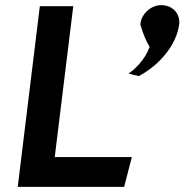

<svg xmlns="http://www.w3.org/2000/svg" viewBox="-20 -727 718 747"><path d="M677 -632C682 -670 656 -701 620 -706C572 -714 529 -674 526 -632C536 -597 549 -565 562 -545C545 -494 500 -453 480 -441C494 -437 507 -434 520 -431C603 -475 667 -554 677 -632ZM193 -116 265 -703H135L49 0H463L493 -116Z"/></svg>

Font: Bluebird
Style: Obl
Weight: 400
Designer: Jasper
Foundry: Cannot Into Space Fonts
Version: Version 0.98